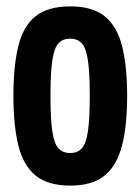

<svg xmlns="http://www.w3.org/2000/svg" viewBox="-20 -571 439 601"><path d="M22 -271Q22 -363 37 -425.5Q52 -488 90.5 -519.5Q129 -551 200 -551Q270 -551 308.5 -519.5Q347 -488 362.5 -425.5Q378 -363 378 -271Q378 -178 362 -115.5Q346 -53 307.5 -21.5Q269 10 200 10Q130 10 91.5 -21.5Q53 -53 37.5 -115.5Q22 -178 22 -271ZM138 -271Q138 -197 144 -158.5Q150 -120 163.5 -106Q177 -92 200 -92Q222 -92 235.5 -106Q249 -120 255 -158.5Q261 -197 261 -271Q261 -345 255 -383.5Q249 -422 235.5 -436Q222 -450 200 -450Q177 -450 163.5 -436Q150 -422 144 -383.5Q138 -345 138 -271Z"/></svg>

Font: Georama Condensed SemiBold
Style: Regular
Weight: 600
Width: 3
Designer: Jean-Baptiste Levee
Foundry: Production Type
Version: Version 1.000